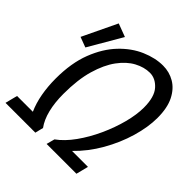

<svg xmlns="http://www.w3.org/2000/svg" viewBox="-237 -848 988 988"><g transform="rotate(45 257.0 -354.5)"><path d="M-47 0 -30 -67H85Q66 -109 56.5 -161Q47 -213 47 -271Q47 -384 79 -466.5Q111 -549 162.5 -603Q214 -657 274.5 -683Q335 -709 391 -709Q437 -709 475.5 -686.5Q514 -664 537.5 -617.5Q561 -571 561 -498Q561 -431 538 -352.5Q515 -274 472 -199Q429 -124 370 -67H486L469 0H252L264 -45Q307 -76 345 -129Q383 -182 412 -245.5Q441 -309 457.5 -372Q474 -435 474 -486Q474 -564 442 -599.5Q410 -635 369 -635Q328 -635 286 -612.5Q244 -590 209 -542.5Q174 -495 152.5 -421Q131 -347 131 -243Q131 -180 143.5 -129.5Q156 -79 181 -45L170 0ZM42 -492 -14 -513 76 -701 148 -674Z"/></g></svg>

Font: Ubuntu Sans Mono
Style: Italic
Weight: 400
Italic angle: -13.5°
Monospace: yes
Designer: Dalton Maag Ltd
Foundry: Dalton Maag Ltd
Version: Version 1.006